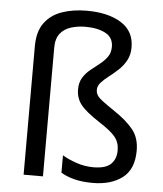

<svg xmlns="http://www.w3.org/2000/svg" viewBox="-54 -813 739 870"><g transform="rotate(5 315.5 -377.5)"><path d="M522 -617Q522 -583 508 -557.5Q494 -532 473 -512.5Q452 -493 431 -477Q410 -461 396 -445.5Q382 -430 382 -412Q382 -399 388.5 -388Q395 -377 414 -362.5Q433 -348 470 -323Q524 -287 555 -249.5Q586 -212 586 -153Q586 -68 534.5 -29Q483 10 400 10Q353 10 317 1Q281 -8 255 -24V-103Q281 -87 319 -74Q357 -61 397 -61Q452 -61 476 -84Q500 -107 500 -147Q500 -183 479.5 -208Q459 -233 406 -267Q343 -308 320 -337.5Q297 -367 297 -407Q297 -438 310.5 -460Q324 -482 344.5 -498.5Q365 -515 385.5 -531Q406 -547 419.5 -566Q433 -585 433 -612Q433 -654 397.5 -673Q362 -692 306 -692Q271 -692 240.5 -682.5Q210 -673 191.5 -650Q173 -627 173 -584V0H85V-584Q85 -651 114 -690.5Q143 -730 193 -747.5Q243 -765 306 -765Q403 -765 462.5 -728Q522 -691 522 -617Z"/></g></svg>

Font: Noto Sans Tirhuta
Style: Regular
Weight: 400
Designer: Monotype Design Team
Foundry: Monotype Imaging Inc.
Version: Version 2.003; ttfautohint (v1.8.4.7-5d5b)